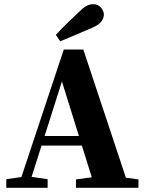

<svg xmlns="http://www.w3.org/2000/svg" viewBox="-20 -895 693 915"><path d="M10 0V-41L100 -54H118L207 -41V0ZM65 0 284 -659H377L596 0H433L266 -536H285L280 -522L114 0ZM162 -201V-247H448V-201ZM342 0V-40L454 -55H530L640 -40V0ZM246 -729Q270 -755 296 -780.5Q322 -806 353 -835Q376 -858 391.5 -866.5Q407 -875 424 -875Q447 -875 461 -859Q475 -843 475 -825Q475 -811 464.5 -794.5Q454 -778 420 -763Q384 -747 346.5 -731.5Q309 -716 267 -698Z"/></svg>

Font: Source Serif 4 36pt
Style: Bold
Weight: 700
Designer: Frank Grießhammer
Foundry: Adobe Systems Incorporated
Version: Version 4.004;hotconv 1.0.116;makeotfexe 2.5.65601